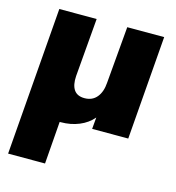

<svg xmlns="http://www.w3.org/2000/svg" viewBox="-108 -600 834 909"><g transform="rotate(15 309.5 -146.0)"><path d="M585 -508 545 0H368L373 -57Q347 -26 306 -9Q265 8 216 8H211L195 216H14L71 -508H254L230 -222Q227 -178 243 -154.5Q259 -131 295 -131Q333 -131 355 -157.5Q377 -184 380 -230L404 -508Z"/></g></svg>

Font: Muli Black
Style: Italic
Weight: 900
Italic angle: -4.541°
Designer: Vernon Adams
Foundry: Vernon Adams
Version: Version 2.001